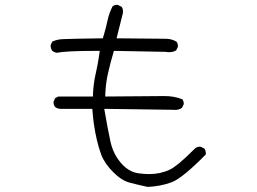

<svg xmlns="http://www.w3.org/2000/svg" viewBox="-20 -708 1040 776"><path d="M812 -87.4Q812 -98.6 805.7 -107.9L791.5 -114.7Q790 -115.2 789.1 -115.2Q776.9 -115.2 768.6 -108.4Q729 -68.8 704.6 -48.8Q680.2 -28.8 666.5 -22.5Q628.4 -4.4 583 -4.4Q562 -4.4 538.1 -7.8Q498 -14.2 467 -51.5Q436 -88.9 425.8 -138.7Q415.5 -186 401.4 -268.1L681.6 -264.2Q684.6 -263.7 689.2 -263.7Q693.8 -263.7 700.9 -265.4Q708 -267.1 715.3 -272L722.2 -285.6Q722.7 -287.1 722.7 -289.3Q722.7 -291.5 722.2 -294.4Q721.2 -301.3 717.3 -306.6Q684.1 -319.8 645.5 -319.8L405.3 -317.9L405.8 -331.5Q407.7 -374 417 -414.1Q425.8 -453.6 440.4 -502.4L648.9 -498.5Q657.2 -497.1 664.1 -497.1Q679.7 -497.1 691.9 -504.4L698.7 -518.1Q699.2 -519.5 699.2 -520.5Q699.2 -532.2 693.4 -539.6Q673.8 -551.3 649.4 -551.3Q620.1 -551.3 451.2 -553.2L476.6 -654.8Q477.1 -658.7 477.1 -662.1Q477.1 -673.3 471.2 -680.7L456.5 -688Q455.1 -688.5 454.1 -688.5Q442.9 -688.5 435.1 -682.6Q421.4 -656.2 415 -627Q408.2 -594.2 398.4 -562.5L395.5 -553.2Q261.2 -551.3 233.4 -549.8Q210.9 -548.8 191.4 -540L185.1 -526.9Q184.6 -525.4 184.6 -524.4Q184.6 -511.7 191.4 -502.4Q198.7 -496.6 208.5 -494.6Q248 -502.4 368.2 -502.4Q368.2 -502.4 368.2 -502.4H383.3Q377.4 -460.9 373.3 -441.2Q369.1 -421.4 365.7 -405.3Q357.9 -370.1 356 -330.6L355.5 -317.9H215.8L203.1 -311.5L196.8 -298.3Q196.3 -296.9 196.3 -295.9Q196.3 -283.7 202.6 -275.9Q208 -271.5 212.9 -270Q217.8 -268.6 221.7 -268.1H353Q356 -232.9 358.9 -210.4Q369.1 -138.2 388.7 -84Q402.3 -47.4 438 -11.7Q471.2 21.5 504.4 30.3Q540.5 39.6 576.2 47.4Q627.9 45.4 673.3 28.8Q717.3 12.2 811.5 -83.5Q812 -85.4 812 -87.4Z"/></svg>

Font: NaikaiFont
Style: ExtraLight
Weight: 200
Version: Version 1.89